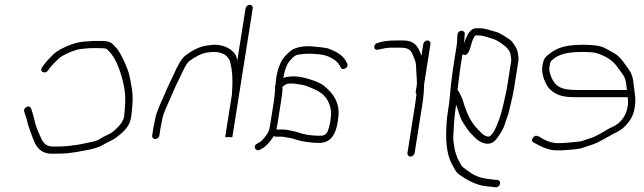

<svg xmlns="http://www.w3.org/2000/svg" viewBox="-20 -652 2688 802"><path d="M370.3 -481H406.6C422.8 -481 434.5 -478.8 441.6 -474.5C448.7 -470.2 457.7 -461.5 468.6 -448.6C485.5 -428.5 515.8 -362.8 521.2 -333.9C527.5 -299.5 537 -265.9 533.2 -217.5C531.1 -189.8 529.4 -172.5 528.3 -165.5C527.2 -158.5 525.4 -151.3 522.9 -144C516 -121.9 495.4 -98.7 460.9 -74.5C444.9 -63.2 427.4 -57.5 411.7 -48C396 -37.4 369.3 -29.1 331.8 -23C315.6 -20.4 301.3 -16.4 284.5 -15L262 -12C245.8 -10.7 230.7 -10 216.7 -10H194.7C164.6 -10 142.1 -23.8 127.2 -51.4C120.4 -64 96.4 -129.4 93.3 -145.1C91.8 -153 90 -159.3 88.1 -164L81.4 -185C78.5 -193.6 81.8 -200.3 91.4 -205.2C101 -210 107.6 -206.7 111.2 -195.3C117.4 -175.3 119.3 -171.6 125.6 -143.1C129.4 -125.9 139.2 -100.8 154.9 -68C165 -49.3 179.9 -40 199.5 -40H221.5C235.5 -40 249.2 -40.7 262.8 -42L286.2 -45C296.7 -45.9 308.8 -47.8 322.4 -50.7L354.7 -57.5C371.6 -61 386.8 -64.1 399.7 -73C413.3 -82.4 432.4 -89 446.6 -98C477.8 -122.3 495.1 -144.8 498.3 -165.5C499.2 -171.2 500 -178 500.6 -186C503.7 -227.9 505.7 -254.2 496.5 -298C486.6 -344.5 467.9 -399.5 444 -427.8C435 -438.6 428.7 -445.2 425.2 -447.5C421.6 -449.8 410.1 -451 390.6 -451H366.1C344.2 -451 339.9 -449.4 314.8 -446.8C291.9 -444.4 237.8 -420.7 225.5 -407.6C211.8 -393.1 195 -379.5 182.3 -360.3C175.1 -349.2 166.4 -346.7 156.3 -352.7C151 -355.9 150.9 -362 155.9 -371L162.3 -380C172 -394.8 193.9 -415.1 204.8 -427C229.6 -448.5 285.6 -474.2 327.8 -478Z M615.6 -86 621 -120 629.8 -163C631 -170.3 637 -187.3 647.9 -214L658.7 -238C662.6 -246 667.3 -256.7 672.8 -270C682.1 -292.9 695.4 -318.8 704.7 -339C723.1 -381.7 739.5 -408.5 753.9 -419.5C786.8 -444.6 817.4 -458.7 845.7 -462C859.4 -463.6 871.8 -466.3 888.6 -464.5C916 -461.5 938.1 -451.5 954.8 -434.5C966.7 -422.5 967.8 -414.7 971.2 -399L1005.7 -617C1007 -625.2 1015.3 -632 1023.6 -632C1032 -632 1037 -625.2 1035.7 -617L950.8 -81C950.4 -78.3 945.4 -78 935.7 -80C925.4 -78 920.4 -78.3 920.8 -81L948.7 -257C952.4 -311.7 952.6 -355.4 939.3 -399.5C938 -403.8 934.4 -409.2 928.5 -415.5C913.8 -431.5 886 -438.5 846.9 -432.9C824.3 -429.6 799 -417.7 770.9 -397C762.3 -391.3 749.5 -369.1 732.3 -330.5C729.2 -323.5 725.1 -315 719.8 -305C711.4 -289 694.3 -246 686.4 -230L675.5 -205C666 -183 660.9 -169.7 660.1 -165L651 -120L645.6 -86C644.4 -78.1 636.2 -71 628.2 -71C620.3 -71 614.4 -78.1 615.6 -86Z M1313.4 -55C1291.4 -55 1266.2 -57.7 1237.7 -63L1219.5 -68C1206.5 -71.7 1197.7 -75.5 1183.4 -77C1171.9 -78.2 1167.9 -81 1156.6 -81H1131.6C1128.9 -81 1126.4 -82 1124 -84C1106.4 -57.2 1090.7 -40.2 1077 -33L1064.8 -26C1049.6 -17.6 1032.9 -40.5 1054 -52L1066.1 -59C1071.2 -61.7 1077.5 -67.8 1085 -77.5C1100.2 -97 1104 -102.8 1108.8 -133L1123.7 -227C1126 -241.9 1127.9 -264 1129 -276.5C1129.9 -286.1 1126.3 -288 1130.8 -297C1130.8 -301.7 1131.2 -306.3 1132 -311C1134.7 -344.5 1143.5 -374.5 1158.2 -401C1163.8 -411 1174.9 -423.2 1191.5 -437.5C1208.1 -451.8 1235.4 -459 1273.4 -459C1308 -456.5 1333.2 -453.5 1349 -450C1388.5 -436.1 1413.7 -418.4 1424.6 -397L1430 -387C1439.5 -371 1411.5 -354 1403.3 -370L1397.9 -380C1382.9 -405.4 1345.6 -422.3 1314.5 -425C1285.1 -427.6 1261.9 -430.1 1224 -423.5C1214.5 -421.9 1204.3 -414.4 1193.2 -401C1179 -386.6 1169 -361.6 1163.4 -326C1173.4 -330.7 1188.6 -333 1209 -333C1246.7 -333 1310.9 -310.8 1330.3 -295.9C1376.3 -260.4 1397.6 -219.5 1394.1 -173C1389.4 -109.9 1372.7 -55 1313.4 -55ZM1153.7 -227 1138.8 -133C1137.5 -125 1136 -117.7 1134.3 -111H1160.1C1168.2 -111 1174.4 -110.5 1178.6 -109.5C1198.8 -104.7 1205.2 -106.1 1231.1 -97L1249.3 -92C1270.5 -87.1 1293.3 -85 1320.2 -85C1331.5 -85 1340 -89.3 1345.7 -98C1356.2 -113.8 1365.5 -169.3 1362.4 -190.5C1356.3 -232 1334.4 -261 1296.7 -277.5C1289.8 -280.5 1281.2 -284.3 1270.8 -289C1250.4 -298.1 1230.5 -299.5 1206.7 -303H1186.7C1179.4 -303 1170.3 -298.3 1159.5 -289C1161.3 -283.7 1159.4 -263 1153.7 -227Z M1778.1 -468 1751.8 -302C1751.3 -274 1748.8 -245.3 1744.1 -216L1712 -13C1710.7 -5.1 1702.5 2 1694.6 2C1686.7 2 1680.7 -5.1 1682 -13L1714.1 -216C1716.1 -228.7 1717.7 -240.7 1718.8 -252L1719.9 -259C1717 -261.7 1716 -265.3 1716.7 -270L1721.4 -300C1721.6 -311.7 1720.9 -328 1719.2 -349C1717.3 -373.3 1719.3 -387.2 1711.9 -404C1700.4 -430 1700 -453 1653.7 -453H1619.2C1603.6 -453 1588.8 -451.3 1574.9 -447.8C1561 -444.3 1552.5 -443.3 1549.4 -445C1538.5 -450.9 1543.2 -469.8 1556.7 -472C1575 -479.3 1601.1 -483 1635.2 -483H1664.4C1691.3 -483 1710.7 -474.2 1722.7 -456.5C1733 -441.4 1734.1 -434.7 1740.3 -419L1748.1 -468C1749.3 -475.9 1757.5 -483 1765.4 -483C1773.3 -483 1779.3 -475.9 1778.1 -468Z M1921.2 -510 1920.3 -498C1919.5 -486.3 1920.2 -479.7 1918.8 -470C1931.3 -512.7 1948 -534 1969 -534H1982C2009.8 -534 2026.2 -525.3 2048.8 -519.7C2070.1 -514.5 2095.6 -495.5 2110.7 -485.6C2121.8 -478.4 2140.5 -447.8 2142.6 -434C2144.3 -423.2 2147.4 -410.4 2145.1 -396L2126.8 -280.5C2125.3 -270.8 2123.5 -261.3 2121.3 -252L2108.6 -197C2102.1 -167.2 2098.5 -165.2 2088.3 -132.2C2082.8 -114.4 2071 -93.8 2053.1 -70.5C2028.5 -38.7 1989.1 -51.7 1965.9 -75.5C1961 -80.5 1955.4 -86.2 1949 -92.5C1932.7 -108.8 1933.8 -111.7 1918.3 -133.5C1909.9 -145.2 1902.9 -160.6 1897 -179.5C1891.2 -198.5 1887.4 -210.3 1885.5 -215L1883.4 -202C1877.1 -162.1 1875.1 -117.6 1873.4 -82C1872.5 -62.5 1876.1 -53.4 1878.3 -34.3C1880.1 -19.3 1886.9 -3 1891 9L1907.4 39.3C1910.1 44.2 1920.7 52.8 1939.1 65C1973.2 90.4 2001.3 94.2 2048.7 99L2058.6 100C2077.6 103.3 2068.2 133.1 2049.8 130L2040 129C2019.6 126.7 1995.6 125.5 1978.1 119C1951.7 109.3 1949.8 109.5 1918.4 90.6C1887.6 72.1 1883.7 64.2 1871.9 41C1850.9 7.1 1841.6 -42.7 1843.9 -108.4C1845 -137.5 1847.2 -163.2 1850.8 -185.5C1854.3 -207.8 1856.6 -224.3 1857.6 -235L1863.8 -299L1872.7 -368L1887.4 -461C1889.2 -472.3 1890.1 -484 1890 -496L1890.7 -507C1892.3 -517.2 1897.9 -522.7 1907.3 -523.5C1915.4 -524.2 1922.4 -517.9 1921.2 -510ZM1893.9 -300C1892.6 -292 1891.7 -284 1891.1 -276C1892.9 -274.7 1894.3 -273 1895.3 -271L1900.7 -261C1904.8 -253 1908.3 -245.7 1911.3 -239C1923.8 -195.2 1937.3 -162.8 1951.9 -142C1960.1 -130.3 1961.8 -126.2 1973.1 -115C1982.5 -105.7 2002.4 -79.3 2022.8 -81.5C2025.9 -81.8 2030.6 -86.1 2036.9 -94.2C2043.2 -102.4 2049 -113 2054.4 -126C2072.9 -171.5 2076.4 -189.1 2085.5 -228L2096.9 -281L2115.1 -396C2116.1 -402 2115 -412.4 2112 -427.2C2108.9 -441.9 2094.7 -457.6 2069.2 -474.3C2055.8 -483.1 2044.1 -488.8 2034 -491.2C2014.2 -496.1 2001.5 -504 1977.2 -504H1965.2C1957.9 -495.1 1951.8 -480.8 1946.9 -461.1C1941.3 -438.3 1930.2 -412.3 1911.9 -426L1902.7 -368Z M2598.7 -276C2596.4 -294 2595.4 -310.8 2590 -325.8C2587.3 -333 2577 -348.4 2558.9 -372C2540.8 -398.4 2511.8 -417.8 2472.1 -430C2461.3 -433.3 2440.6 -435 2409.9 -435C2370.9 -435 2324.3 -430.6 2296.9 -409.5C2280 -396.5 2279 -397.7 2275.2 -374C2273.7 -364 2274.5 -354.3 2277.6 -345C2286.4 -315.5 2300 -296.5 2318.6 -288C2331.3 -280 2356 -276 2392.7 -276ZM2602 -246H2388C2336.8 -246 2307 -250.8 2276.4 -279.7C2260.2 -295 2240.1 -341.8 2245.2 -373.7C2250.5 -407.2 2254.9 -412.1 2279.2 -430.5C2316.1 -458.5 2358.8 -465 2419.7 -465C2461.6 -465 2491.3 -460 2508.9 -450.1C2522 -442.7 2535 -435.4 2547.8 -428.2C2571 -415.3 2589.5 -385.2 2603.5 -366C2619.7 -343.7 2624 -329.4 2627.9 -291.5C2631.8 -252.3 2637.6 -243.6 2630.5 -199C2626 -170.4 2611.6 -144.5 2587.4 -121.5C2568.2 -103.2 2545.9 -96.2 2525.2 -83.5C2508.8 -73.4 2493.5 -66.4 2476.4 -57.1C2460.8 -48.6 2428.9 -40.4 2411.7 -33.8C2402.7 -30.3 2375.1 -27.1 2328.8 -24H2303.8C2281.1 -24 2256.3 -31.3 2229.3 -46L2209.9 -56C2201.1 -60.8 2199.8 -67.6 2206.1 -76.5C2216.6 -91.4 2227.5 -84.5 2247.4 -72C2269.5 -60 2290.3 -54 2309.8 -54C2340.3 -54 2370 -57.9 2393.5 -60C2415.8 -62 2416.6 -66.1 2443.6 -73.9C2459.6 -78.5 2483.2 -90.3 2514.3 -109.5C2522.5 -114.5 2530.5 -118.7 2538.3 -122C2572.3 -136.4 2595.6 -168.2 2601.9 -207.5C2604.9 -226.7 2602.5 -233.5 2602 -246Z"/></svg>

Font: MewTooHand
Style: ReversedIta
Weight: 400
Designer: Mew Too, Robert Jablonski
Version: Version 0.77